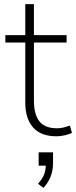

<svg xmlns="http://www.w3.org/2000/svg" viewBox="-20 -655 370 934"><path d="M255 8Q179 8 141 -35Q103 -78 103 -156V-448H6V-484H103V-635H145V-484H304V-448H145V-165Q145 -100 171 -65.5Q197 -31 258 -31Q276 -31 292.5 -35.5Q309 -40 320 -44L330 -9Q321 -3 298 2.5Q275 8 255 8ZM191 259 165 239Q188 213 195.5 191Q203 169 203 144L218 151H168V86H238V140Q238 174 226 204.5Q214 235 191 259Z"/></svg>

Font: Nunito Sans 12pt ExtraLight ExtraLight
Style: Regular
Weight: 250
Version: Version 3.101;gftools[0.9.27]